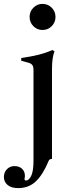

<svg xmlns="http://www.w3.org/2000/svg" viewBox="-82 -706 366 986"><path d="M-62 203Q-62 179 -46.5 163Q-31 147 -8 147Q17 147 31.5 161Q46 175 46 198Q46 202 45 206Q44 210 44 213Q44 221 51 221Q67 221 78.5 196.5Q90 172 90 120V-345Q90 -364 84 -372Q78 -380 64 -384L27 -394V-408Q81 -416 117 -425Q153 -434 188 -449L198 -442Q185 -413 185 -349V110Q171 110 167 122Q139 190 102.5 225Q66 260 11 260Q-24 260 -43 244Q-62 228 -62 203ZM70 -619Q70 -647 89.5 -666.5Q109 -686 136 -686Q164 -686 183.5 -666.5Q203 -647 203 -619Q203 -591 183.5 -571.5Q164 -552 136 -552Q109 -552 89.5 -571.5Q70 -591 70 -619Z"/></svg>

Font: Ibarra Real Nova SemiBold
Style: Regular
Weight: 600
Designer: Jose Maria Ribagorda & Octavio Pardo
Foundry: Jose Maria Ribagorda
Version: Version 1.014